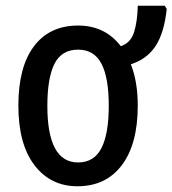

<svg xmlns="http://www.w3.org/2000/svg" viewBox="-20 -639 601 669"><path d="M460 -271Q460 -137 404.5 -63.5Q349 10 250 10Q156 10 100 -63.5Q44 -137 44 -271Q44 -406 98.5 -478Q153 -550 252 -550Q346 -550 401 -478Q436 -490 447.5 -528Q459 -566 460 -619H554L561 -608Q552 -524 522 -478.5Q492 -433 436 -415Q460 -354 460 -271ZM145 -270Q145 -73 252 -73Q308 -73 333.5 -123Q359 -173 359 -271Q359 -368 333.5 -417Q308 -466 252 -466Q195 -466 170 -417Q145 -368 145 -270Z"/></svg>

Font: Noto Sans Condensed Medium
Style: Regular
Weight: 500
Width: 3
Designer: Monotype Design Team
Foundry: Monotype Imaging Inc.
Version: Version 2.013; ttfautohint (v1.8.4.7-5d5b)